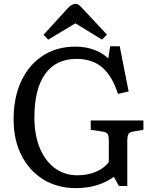

<svg xmlns="http://www.w3.org/2000/svg" viewBox="-20 -954 791 988"><path d="M371 14Q275 14 203 -30.5Q131 -75 90.5 -154.5Q50 -234 50 -340Q50 -453 89.5 -537Q129 -621 200.5 -667.5Q272 -714 368 -714Q420 -714 464 -698Q508 -682 537 -653L547 -716H596L642 -483L587 -471Q557 -564 505.5 -607.5Q454 -651 374 -651Q268 -651 212.5 -573.5Q157 -496 157 -349Q157 -260 184.5 -193Q212 -126 262 -89Q312 -52 378 -52Q431 -52 473.5 -70Q516 -88 540 -120V-230Q540 -256 533.5 -265Q527 -274 507 -277L447 -286V-334H718V-286L665 -277Q646 -274 640.5 -263Q635 -252 635 -226V3H592L566 -44Q485 14 371 14ZM228 -750 204 -775 329 -912Q338 -922 348 -928Q358 -934 368 -934Q379 -934 387 -927.5Q395 -921 409 -906L530 -776L505 -750L368 -834Z"/></svg>

Font: Text Regular
Style: Regular
Weight: 400
Designer: Latin by Veronika Burian and Jose Scaglione. Greek by Irene Vlachou. Cyrillic by Vera Evstafieva.
Foundry: TypeTogether
Version: Version 3.002